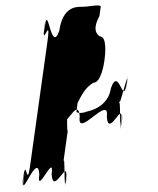

<svg xmlns="http://www.w3.org/2000/svg" viewBox="-20 -727 577 703"><path d="M275 -702C255 -702 209 -699 197 -614C167 -529 156 -711 145 -635C133 -550 155 -717 143 -632C130 -537 168 -680 154 -577L91 -126C77 -23 77 -166 64 -71C52 14 78 -153 66 -68C55 9 118 -174 124 -89C112 -4 181 -174 169 -89C175 -4 234 -164 221 -68C209 17 235 -156 223 -71C212 6 220 -193 211 -126L230 -262C221 -195 231 -396 220 -320C208 -235 230 -403 218 -318C205 -222 266 -385 272 -300C260 -215 383 -385 371 -300C377 -215 436 -375 423 -280C411 -195 438 -367 426 -282C415 -205 424 -405 414 -337L419 -367C410 -300 456 -499 445 -422C433 -337 456 -510 444 -425C431 -329 416 -489 386 -404C374 -319 275 -317 295 -317C295 -317 269 -309 260 -317L264 -350C278 -377 292 -407 322 -424C350 -424 361 -493 363 -510C365 -527 373 -594 345 -594C320 -612 330 -641 344 -668L349 -704C341 -712 311 -702 275 -702Z"/></svg>

Font: Hussar Przerywany
Style: Obl
Weight: 400
Foundry: Cannot Into Space Fonts
Version: Version 0.982